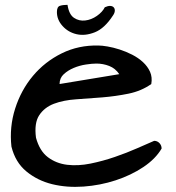

<svg xmlns="http://www.w3.org/2000/svg" viewBox="-20 -755 716 779"><path d="M26.4 -160.2Q17.6 -239.3 41.5 -314.5Q65.4 -389.6 113.8 -447.3Q162.1 -504.9 230.5 -538.6Q298.8 -572.3 379.9 -570.3Q393.6 -570.3 416.5 -566.4Q439.5 -562.5 465.3 -554.2Q491.2 -545.9 516.1 -533.2Q541 -520.5 560.1 -502.9Q579.1 -485.4 588.9 -463.4Q598.6 -441.4 593.8 -414.1Q553.7 -385.7 501.5 -375Q449.2 -364.3 395 -359.9Q340.8 -355.5 289.1 -352.1Q237.3 -348.6 198.7 -334Q160.2 -319.3 139.2 -287.6Q118.2 -255.9 126 -196.3Q140.6 -142.6 174.3 -117.2Q208 -91.8 252.4 -86.4Q296.9 -81.1 347.2 -91.3Q397.5 -101.6 445.8 -118.2Q494.1 -134.8 536.1 -153.3Q578.1 -171.9 605.5 -183.6Q618.2 -183.6 627 -174.3Q635.7 -165 635.7 -152.3Q611.3 -110.4 561.5 -77.1Q511.7 -43.9 449.2 -23.4Q386.7 -2.9 318.8 2Q251 6.8 191.4 -7.8Q131.8 -22.5 86.9 -59.6Q42 -96.7 26.4 -160.2ZM371.1 -497.1Q353.5 -497.1 328.1 -493.2Q302.7 -489.3 279.3 -479.5Q255.9 -469.7 238.8 -454.1Q221.7 -438.5 221.7 -414.1L463.9 -454.1Q448.2 -477.5 423.3 -487.3Q398.4 -497.1 371.1 -497.1ZM210.9 -706.1Q210.9 -727.5 223.1 -731.4Q235.4 -735.4 253.9 -735.4Q259.8 -696.3 280.3 -682.6Q300.8 -668.9 325.7 -671.9Q350.6 -674.8 373 -690.4Q395.5 -706.1 405.3 -725.6Q418 -731.4 427.2 -731Q436.5 -730.5 441.4 -725.1Q446.3 -719.7 445.8 -710.9Q445.3 -702.1 438.5 -692.4Q404.3 -639.6 364.7 -624Q325.2 -608.4 291 -616.2Q256.8 -624 233.9 -649.4Q210.9 -674.8 210.9 -706.1Z"/></svg>

Font: Architects Daughter-petzku
Style: Regular
Weight: 400
Designer: Kimberly Geswein
Foundry: Kimberly Geswein
Version: Version 1.000 2010 initial release